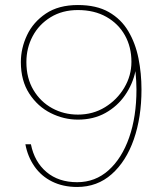

<svg xmlns="http://www.w3.org/2000/svg" viewBox="-20 -732 638 764"><path d="M287 12Q231 12 187.5 -9.5Q144 -31 117 -70Q90 -109 81 -158H103Q117 -88 165 -47.5Q213 -7 287 -7Q359 -7 412 -54.5Q465 -102 494 -185Q523 -268 523 -376Q523 -393 522 -409Q521 -425 519 -449Q508 -397 477.5 -353Q447 -309 399.5 -282.5Q352 -256 290 -256Q234 -256 182 -282Q130 -308 96.5 -359.5Q63 -411 63 -485Q63 -540 87.5 -592Q112 -644 162.5 -678Q213 -712 290 -712Q364 -712 413 -684Q462 -656 490.5 -608Q519 -560 531 -500Q543 -440 543 -376Q543 -265 512.5 -177.5Q482 -90 424.5 -39Q367 12 287 12ZM290 -276Q350 -276 398 -305.5Q446 -335 474.5 -383Q503 -431 503 -486Q503 -545 477 -591.5Q451 -638 403 -665Q355 -692 290 -692Q228 -692 181.5 -663.5Q135 -635 110 -588Q85 -541 85 -485Q85 -421 113 -374Q141 -327 187.5 -301.5Q234 -276 290 -276Z"/></svg>

Font: DM Sans 10pt Thin
Style: Regular
Weight: 250
Version: Version 4.004;gftools[0.9.30]